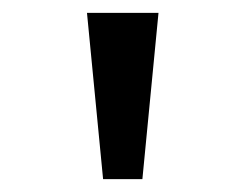

<svg xmlns="http://www.w3.org/2000/svg" viewBox="-20 -749 366 298"><path d="M140 -471 115 -729H226L201 -471Z"/></svg>

Font: ltelugu25
Style: Book
Weight: 400
Designer: Jelle Bosma - Monotype Design Team
Foundry: Monotype Imaging Inc.
Version: Version 2.003